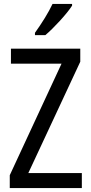

<svg xmlns="http://www.w3.org/2000/svg" viewBox="-20 -963 464 983"><path d="M349 -934V-943H249C228 -898 194 -844 159 -795V-783H212C255 -819 324 -894 349 -934ZM399 0V-77H125L391 -647V-714H36V-637H295L30 -66V0Z"/></svg>

Font: Noto Sans Devanagari UI Condensed
Style: Regular
Weight: 400
Width: 3
Designer: Jelle Bosma - Monotype Design Team
Foundry: Monotype Imaging Inc.
Version: Version 2.004